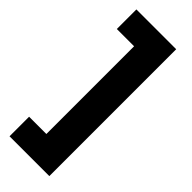

<svg xmlns="http://www.w3.org/2000/svg" viewBox="-302 -793 1006 1006"><g transform="rotate(45 201.5 -290.0)"><path d="M30 35H158V-615H30V-760H325V180H30Z"/></g></svg>

Font: Oxanium ExtraBold
Style: Regular
Weight: 800
Designer: Severin Meyer
Version: Version 2.000